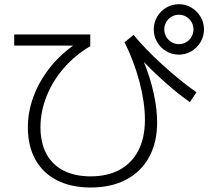

<svg xmlns="http://www.w3.org/2000/svg" viewBox="-20 -833 978 892"><path d="M109.4 -241.2Q109.4 -312.5 134.8 -382.1Q160.2 -451.7 207.5 -513.2Q254.9 -574.7 319.8 -621.1H45.9V-672.9H399.4V-618.2Q329.6 -577.6 277.1 -517.3Q224.6 -457 196.3 -385.7Q168 -314.5 168 -242.2Q168 -170.4 195.3 -118.9Q222.7 -67.4 275.1 -40.5Q327.6 -13.7 401.4 -13.7Q480 -13.7 536.6 -44.7Q593.3 -75.7 623.3 -134.8Q653.3 -193.8 653.3 -276.4Q653.3 -356.9 627.9 -453.1Q602.5 -549.3 558.6 -636.7L600.6 -670.9Q652.3 -607.4 733.6 -533.2Q814.9 -459 892.6 -404.3L862.3 -358.4Q763.2 -427.7 648.4 -544.9Q677.7 -473.6 693.8 -400.6Q710 -327.6 710 -264.6Q710 -171.4 672.9 -103.3Q635.7 -35.2 566.2 1.5Q496.6 38.1 401.4 38.1Q310.5 38.1 244.9 4.6Q179.2 -28.8 144.3 -91.8Q109.4 -154.8 109.4 -241.2ZM694.3 -696.3Q694.3 -728 710 -754.9Q725.6 -781.7 752.4 -797.6Q779.3 -813.5 811.5 -813.5Q842.8 -813.5 869.4 -797.6Q896 -781.7 911.9 -754.9Q927.7 -728 927.7 -696.3Q927.7 -664.6 911.9 -637.7Q896 -610.8 869.4 -595Q842.8 -579.1 811.5 -579.1Q779.3 -579.1 752.4 -595Q725.6 -610.8 710 -637.7Q694.3 -664.6 694.3 -696.3ZM878.9 -696.3Q878.9 -714.4 869.9 -730.2Q860.8 -746.1 845.2 -755.4Q829.6 -764.6 811.5 -764.6Q793 -764.6 777.1 -755.4Q761.2 -746.1 752.2 -730.2Q743.2 -714.4 743.2 -696.3Q743.2 -678.2 752.2 -662.4Q761.2 -646.5 777.1 -637.2Q793 -627.9 811.5 -627.9Q829.6 -627.9 845.2 -637.2Q860.8 -646.5 869.9 -662.4Q878.9 -678.2 878.9 -696.3Z"/></svg>

Font: Pretendard JP Light
Style: Regular
Weight: 300
Designer: Base glyphs from Inter by Rasmus Andersson; Hangeul glyphs from Noto Sans CJK(Source Han Sans) by Jang Soo-young and Kan
Foundry: Kil Hyung-jin
Version: Version 1.309